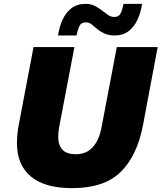

<svg xmlns="http://www.w3.org/2000/svg" viewBox="-20 -964 838 996"><path d="M68 -220Q68 -269 78 -320L154 -720H366L286 -300Q284 -287 283 -275.5Q282 -264 282 -252Q282 -213 303 -188.5Q324 -164 374 -164Q428 -164 461 -200.5Q494 -237 506 -300L586 -720H798L722 -316Q692 -157 606.5 -72.5Q521 12 354 12Q212 12 140 -48.5Q68 -109 68 -220ZM281 -780Q287 -822 303.5 -859.5Q320 -897 349.5 -920.5Q379 -944 425 -944Q455 -944 478.5 -930Q502 -916 517 -904Q531 -893 543.5 -884.5Q556 -876 573 -876Q597 -876 606 -895Q615 -914 621 -944H717Q711 -902 694.5 -864.5Q678 -827 648.5 -803.5Q619 -780 573 -780Q543 -780 520 -791Q497 -802 481 -816Q468 -828 455 -838Q442 -848 425 -848Q401 -848 392 -829Q383 -810 377 -780Z"/></svg>

Font: Kufam Black
Style: Italic
Weight: 900
Italic angle: -11°
Designer: Artur Schmal
Foundry: Original Type
Version: Version 1.301; ttfautohint (v1.8.3)